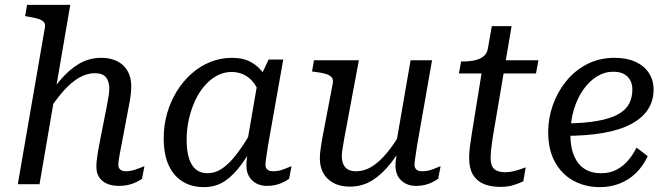

<svg xmlns="http://www.w3.org/2000/svg" viewBox="-20 -755 2729 787"><path d="M53 0H142L268 -735H91L83 -689L94 -687Q120 -683 136 -678Q152 -673 159.5 -665Q167 -657 164 -642ZM478 -161 509 -325Q514 -349 516 -368.5Q518 -388 518 -401Q518 -438 503 -464Q488 -490 460.5 -504Q433 -518 396 -518Q345 -518 303 -493Q261 -468 223.5 -422.5Q186 -377 148 -315L172 -290Q208 -346 240.5 -382.5Q273 -419 305 -437Q337 -455 369 -455Q401 -455 414.5 -438Q428 -421 428 -392Q428 -380 425.5 -363.5Q423 -347 418 -321L390 -179Q384 -150 381 -130.5Q378 -111 376.5 -97.5Q375 -84 375 -71Q375 -45 387 -27.5Q399 -10 420 -1.5Q441 7 468 7Q488 7 505.5 3Q523 -1 537.5 -8Q552 -15 562 -22L572 -74Q567 -72 554.5 -67Q542 -62 527 -57.5Q512 -53 497 -53Q481 -53 473 -60Q465 -67 465 -80Q465 -87 466.5 -98Q468 -109 471 -124.5Q474 -140 478 -161Z M1094 -377 1053 -321Q1049 -364 1033 -395Q1017 -426 990.5 -443Q964 -460 929 -460Q898 -460 870.5 -445.5Q843 -431 820 -405Q797 -379 780.5 -344Q764 -309 754.5 -267.5Q745 -226 745 -182Q745 -137 754.5 -106.5Q764 -76 783 -60.5Q802 -45 830 -45Q863 -45 892.5 -65.5Q922 -86 952.5 -126.5Q983 -167 1017 -227L1041 -199Q1006 -132 972.5 -85Q939 -38 902 -13Q865 12 816 12Q766 12 729 -10.5Q692 -33 671.5 -77.5Q651 -122 651 -189Q651 -242 665 -290.5Q679 -339 704.5 -380.5Q730 -422 765 -453Q800 -484 842 -501Q884 -518 931 -518Q978 -518 1010.5 -499.5Q1043 -481 1063.5 -449.5Q1084 -418 1094 -377ZM1141 -511 1079 -161Q1076 -140 1073.5 -124.5Q1071 -109 1069.5 -98Q1068 -87 1068 -80Q1068 -67 1076 -60Q1084 -53 1100 -53Q1123 -53 1145 -62Q1167 -71 1175 -74L1165 -22Q1155 -15 1141 -8Q1127 -1 1110.5 3Q1094 7 1074 7Q1050 7 1031 -3Q1012 -13 1001 -31.5Q990 -50 990 -77Q990 -91 992 -107.5Q994 -124 999 -152L985 -124L1037 -425L1043 -430L1081 -511Z M1391 -187Q1387 -162 1384 -145Q1381 -128 1381 -116Q1381 -97 1387 -82.5Q1393 -68 1406 -60.5Q1419 -53 1441 -53Q1473 -53 1504 -72Q1535 -91 1566.5 -129Q1598 -167 1630 -224L1654 -199Q1620 -136 1584 -89Q1548 -42 1506.5 -16Q1465 10 1414 10Q1358 10 1324.5 -21Q1291 -52 1291 -107Q1291 -121 1293.5 -140Q1296 -159 1300 -183L1344 -413Q1347 -429 1339.5 -438Q1332 -447 1315.5 -452Q1299 -457 1274 -460L1259 -462L1267 -508H1451ZM1690 -161Q1687 -140 1684.5 -124.5Q1682 -109 1680.5 -98Q1679 -87 1679 -80Q1679 -67 1687 -60Q1695 -53 1711 -53Q1734 -53 1756 -62Q1778 -71 1786 -74L1776 -22Q1766 -15 1752 -8Q1738 -1 1721.5 3Q1705 7 1685 7Q1649 7 1625 -15Q1601 -37 1601 -77Q1601 -86 1602 -95.5Q1603 -105 1605 -116Q1607 -127 1610 -141L1600 -144L1663 -508H1751Z M2031 11Q1990 11 1961.5 -1.5Q1933 -14 1918 -40Q1903 -66 1903 -107Q1903 -120 1904.5 -137.5Q1906 -155 1909 -173.5Q1912 -192 1914 -208L1960 -492L1986 -508H2187L2177 -454H1861L1870 -503H1875Q1905 -503 1927 -508Q1949 -513 1963 -525Q1977 -537 1980 -557L1996 -648H2077L2002 -205Q1999 -188 1996.5 -169.5Q1994 -151 1992.5 -135Q1991 -119 1991 -108Q1991 -76 2005.5 -62.5Q2020 -49 2051 -49Q2067 -49 2084 -53Q2101 -57 2115 -62Q2129 -67 2135 -69L2125 -12Q2109 -4 2085.5 3.5Q2062 11 2031 11Z M2439 12Q2379 12 2331 -14Q2283 -40 2255 -90.5Q2227 -141 2227 -214Q2227 -270 2246 -324Q2265 -378 2300.5 -422Q2336 -466 2386.5 -492Q2437 -518 2499 -518Q2549 -518 2585 -501.5Q2621 -485 2640 -455.5Q2659 -426 2659 -388Q2659 -342 2636 -306.5Q2613 -271 2567 -246.5Q2521 -222 2452 -210Q2383 -198 2291 -198L2299 -249Q2377 -250 2429.5 -259.5Q2482 -269 2513.5 -286.5Q2545 -304 2558.5 -329.5Q2572 -355 2572 -388Q2572 -410 2563 -426.5Q2554 -443 2537 -452Q2520 -461 2494 -461Q2458 -461 2426.5 -441.5Q2395 -422 2370.5 -387Q2346 -352 2332 -305Q2318 -258 2318 -202Q2318 -153 2332.5 -117.5Q2347 -82 2375 -63.5Q2403 -45 2444 -45Q2481 -45 2508.5 -60Q2536 -75 2556 -99Q2576 -123 2589 -150L2635 -115Q2616 -74 2586.5 -45.5Q2557 -17 2519.5 -2.5Q2482 12 2439 12Z"/></svg>

Font: Roboto Serif 20pt
Style: Italic
Weight: 400
Italic angle: -10°
Designer: Greg Gazdowicz
Foundry: Commercial Type
Version: Version 1.008